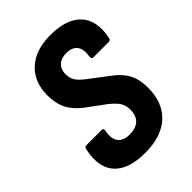

<svg xmlns="http://www.w3.org/2000/svg" viewBox="-198 -755 856 856"><g transform="rotate(-45 229.5 -327.5)"><path d="M205 8Q101 8 55.5 -42.5Q10 -93 31 -190Q34 -202 43 -202H139Q152 -202 150 -189Q141 -144 158 -121.5Q175 -99 214 -99Q254 -99 274.5 -118.5Q295 -138 295 -175Q295 -193 290 -207Q285 -221 273.5 -234Q262 -247 244 -262L157 -326Q116 -357 97 -393.5Q78 -430 78 -481Q78 -566 131 -614.5Q184 -663 277 -663Q379 -663 425.5 -613.5Q472 -564 454 -471Q451 -457 441 -457H343Q332 -457 333 -471Q340 -514 323.5 -535Q307 -556 271 -556Q238 -556 220 -538.5Q202 -521 202 -492Q202 -467 213 -449.5Q224 -432 250 -412L337 -346Q367 -324 385 -301.5Q403 -279 411.5 -252Q420 -225 420 -189Q420 -95 364 -43.5Q308 8 205 8Z"/></g></svg>

Font: Sofia Sans Condensed ExtraBold
Style: Italic
Weight: 800
Italic angle: -9°
Version: Version 4.100